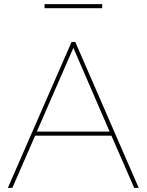

<svg xmlns="http://www.w3.org/2000/svg" viewBox="-20 -914 714 934"><path d="M196.8 -874V-894H477.1V-874ZM328.1 -710H346.2L654.8 0H632.8L522 -253.9H150.9L40 0H18.1ZM513.2 -273.9 336.9 -681.2 159.2 -273.9Z"/></svg>

Font: Rawline Thin
Style: Regular
Weight: 250
Designer: Matt McInerney, Pablo Impallari, Rodrigo Fuenzalida
Foundry: Matt McInerney, Pablo Impallari, Rodrigo Fuenzalida
Version: Version 4.020;PS 004.020;hotconv 1.0.88;makeotf.lib2.5.64775